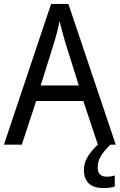

<svg xmlns="http://www.w3.org/2000/svg" viewBox="-20 -736 610 977"><path d="M478 0 404 -222H164L91 0H0L240 -716H328L569 0ZM311 -524Q308 -535 302.5 -555Q297 -575 291.5 -595.5Q286 -616 283 -629Q278 -601 270.5 -573Q263 -545 257 -524L187 -301H381ZM477 116Q477 163 522 163Q537 163 547 161Q557 159 564 157V213Q552 217 538.5 219Q525 221 507 221Q456 221 431.5 197Q407 173 407 128Q407 87 434.5 49Q462 11 495 -14L542 0Q508 33 492.5 59.5Q477 86 477 116Z"/></svg>

Font: Noto Sans Khmer SemiCondensed
Style: Regular
Weight: 400
Width: 4
Designer: Danh Hong and the Monotype Design Team
Foundry: Monotype Imaging Inc.
Version: Version 2.004; ttfautohint (v1.8.4.7-5d5b)